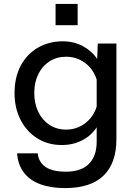

<svg xmlns="http://www.w3.org/2000/svg" viewBox="-20 -773 690 983"><path d="M477.5 -471 480.5 -550H576V-60Q576 62 510.2 126Q444.5 190 312.5 190Q240 190 186.5 170.2Q133 150.5 102.5 111Q72 71.5 67.5 12H173Q178 57.5 213.2 81.8Q248.5 106 317.5 106Q395.5 106 435.2 66Q475 26 475 -47.5V-121Q447 -78.5 400.5 -54.5Q354 -30.5 296.5 -30.5Q225.5 -30.5 171 -64.8Q116.5 -99 85.5 -159.2Q54.5 -219.5 54.5 -295.5Q54.5 -378 86.5 -437.5Q118.5 -497 174.5 -529.2Q230.5 -561.5 301.5 -561.5Q358.5 -561.5 404.8 -536.5Q451 -511.5 477.5 -471ZM318.5 -109.5Q372.5 -109.5 415 -141.2Q457.5 -173 475 -227V-365.5Q457.5 -420 415 -451.2Q372.5 -482.5 318.5 -482.5Q270 -482.5 233.2 -458.8Q196.5 -435 176 -393.2Q155.5 -351.5 155.5 -297Q155.5 -242.5 176 -200.2Q196.5 -158 233.2 -133.8Q270 -109.5 318.5 -109.5ZM264.5 -644V-753H377.5V-644Z"/></svg>

Font: Azeret Mono Thin
Style: Regular
Weight: 100
Designer: Martin Vácha
Foundry: Displaay
Version: Version 1.002